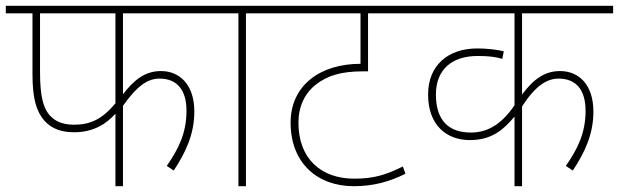

<svg xmlns="http://www.w3.org/2000/svg" viewBox="-20 -642 2134 662"><path d="M404 -596H718V-622H0V-596H92V-385C92 -301 106 -257 133 -226C159 -197 193 -186 236 -186C302 -186 347 -215 378 -250V0H404V-277C453 -347 490 -371 530 -371C592 -371 623 -330 623 -260C623 -184 596 -129 555 -70L579 -54C620 -116 650 -179 650 -257C650 -351 599 -397 535 -397C479 -397 441 -365 404 -317ZM118 -596H378V-286C332 -230 290 -212 235 -212C193 -212 167 -226 150 -246C130 -270 118 -307 118 -395Z M828 -596H943V-622H703V-596H802V0H828Z M1417 -596V-622H928V-596H1223V-422C1084 -422 982 -348 982 -219C982 -81 1073 0 1200 0C1268 0 1324 -16 1378 -43L1369 -68C1309 -38 1267 -26 1201 -26C1089 -26 1009 -93 1009 -219C1009 -274 1030 -320 1070 -351C1109 -381 1155 -396 1232 -396H1249V-596Z M2094 -596V-622H1402V-596H1754V-279C1705 -207 1655 -185 1603 -185C1531 -185 1483 -223 1483 -316C1483 -403 1539 -449 1627 -449C1663 -449 1690 -446 1712 -439L1717 -465C1694 -471 1658 -475 1626 -475C1525 -475 1456 -417 1456 -316C1456 -210 1520 -159 1600 -159C1676 -159 1716 -195 1754 -240V0H1780V-275C1827 -348 1867 -371 1906 -371C1968 -371 1999 -330 1999 -260C1999 -184 1972 -129 1931 -70L1955 -54C1996 -116 2026 -179 2026 -257C2026 -351 1975 -397 1911 -397C1859 -397 1820 -370 1780 -316V-596Z"/></svg>

Font: Noto Sans Devanagari UI Thin
Style: Regular
Weight: 100
Designer: Jelle Bosma - Monotype Design Team
Foundry: Monotype Imaging Inc.
Version: Version 2.004